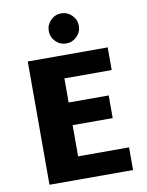

<svg xmlns="http://www.w3.org/2000/svg" viewBox="-97 -974 796 1043"><g transform="rotate(-10 300.5 -453.0)"><path d="M90 0ZM551 -125V0H90V-680H531V-555H270V-422H491V-297H270V-125ZM231 -823Q231 -857 255.5 -881.5Q280 -906 314 -906Q348 -906 372.5 -881.5Q397 -857 397 -823Q397 -789 372.5 -764.5Q348 -740 314 -740Q280 -740 255.5 -764.5Q231 -789 231 -823Z"/></g></svg>

Font: Martel Sans Black
Style: Regular
Weight: 900
Designer: Dan Reynolds and Mathieu Réguer
Foundry: Dan Reynolds and Mathieu Réguer
Version: Version 1.002; ttfautohint (v1.1) -l 5 -r 5 -G 72 -x 0 -D la